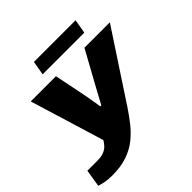

<svg xmlns="http://www.w3.org/2000/svg" viewBox="-261 -888 1287 1287"><g transform="rotate(-45 382.0 -245.0)"><path d="M84 210Q45 210 16.5 204.5Q-12 199 -33 192L-13 69H82Q119 69 143 59.5Q167 50 182 34Q197 18 208 0L47 -528H286L333 -295Q336 -280 339.5 -258Q343 -236 347 -214Q351 -192 353 -175H363Q370 -188 379 -204.5Q388 -221 397 -238Q406 -255 414.5 -270.5Q423 -286 429 -297L556 -528H797L479 -44Q446 6 410 51.5Q374 97 329 133Q284 169 224 189.5Q164 210 84 210ZM232 -600 249 -700H644L627 -600Z"/></g></svg>

Font: Archivo Expanded Black
Style: Italic
Weight: 900
Width: 7
Italic angle: -10°
Designer: Hector Gatti
Foundry: Omnibus-Type
Version: Version 2.001